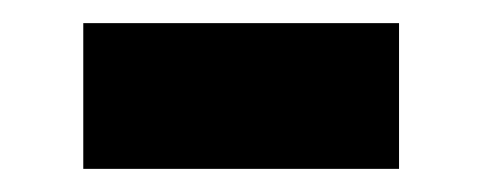

<svg xmlns="http://www.w3.org/2000/svg" viewBox="-20 -391 417 166"><path d="M52 -371H325V-245H52Z"/></svg>

Font: Gontserrat ExtraBold
Style: Regular
Weight: 800
Designer: Julieta Ulanovsky
Foundry: Julieta Ulanovsky
Version: Version 6.001